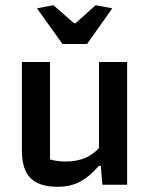

<svg xmlns="http://www.w3.org/2000/svg" viewBox="-20 -709 578 737"><path d="M122 -677 185 -689 264 -620H270L347 -689L411 -677L314 -540H220ZM64 -132V-471H172V-97Q200 -89 232 -89Q314 -89 360 -141V-471H468V0H373L367 -72H359Q326 -33 289 -12.5Q252 8 201 8Q131 8 97.5 -25Q64 -58 64 -132Z"/></svg>

Font: Athiti SemiBold
Style: Regular
Weight: 600
Designer: CadsonDemak Team
Foundry: CadsonDemak
Version: Version 1.033